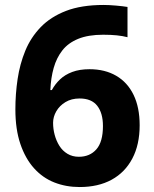

<svg xmlns="http://www.w3.org/2000/svg" viewBox="-20 -744 621 774"><path d="M42 -303Q42 -365 51 -425.5Q60 -486 82 -539.5Q104 -593 144 -634.5Q184 -676 246 -700Q308 -724 398 -724Q419 -724 447.5 -721.5Q476 -719 494 -716V-594Q475 -599 451 -601.5Q427 -604 396 -604Q336 -604 295.5 -587.5Q255 -571 231.5 -541Q208 -511 196.5 -470.5Q185 -430 183 -381H189Q202 -405 222 -424Q242 -443 271.5 -454Q301 -465 341 -465Q403 -465 448.5 -438.5Q494 -412 518.5 -361.5Q543 -311 543 -239Q543 -161 513.5 -105Q484 -49 430 -19.5Q376 10 301 10Q246 10 199 -8.5Q152 -27 117 -66Q82 -105 62 -164Q42 -223 42 -303ZM298 -112Q342 -112 368.5 -142Q395 -172 395 -236Q395 -288 372 -317.5Q349 -347 301 -347Q268 -347 244 -332.5Q220 -318 207 -295.5Q194 -273 194 -249Q194 -224 200.5 -200Q207 -176 219.5 -156Q232 -136 252 -124Q272 -112 298 -112Z"/></svg>

Font: Noto Sans Lao Looped
Style: Bold
Weight: 700
Designer: Mark Frömberg, Ben Mitchell
Foundry: The Fontpad Ltd
Version: Version 1.001